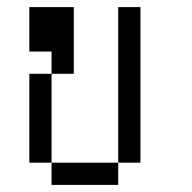

<svg xmlns="http://www.w3.org/2000/svg" viewBox="-20 -520 540 540"><path d="M187.5 -312.5H125V-375H62.5V-500H187.5ZM62.5 -312.5H125V-62.5H62.5ZM125 -62.5H312.5V0H125ZM312.5 -500H375V-62.5H312.5Z"/></svg>

Font: 寒蝉点阵体 16px
Style: Regular
Weight: 400
Designer: Designed by Warren2060
Foundry: ChillType
Version: Version 1.000